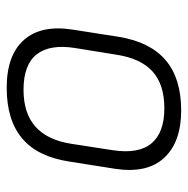

<svg xmlns="http://www.w3.org/2000/svg" viewBox="-14 -522 548 559"><g transform="rotate(90 259.5 -242.0)"><path d="M235 12Q140 12 95.5 -38.5Q51 -89 66 -182L87 -316Q102 -406 155 -451Q208 -496 301 -496Q393 -496 439 -446.5Q485 -397 471 -304L450 -171Q436 -78 382.5 -33Q329 12 235 12ZM241 -37Q309 -37 348 -71.5Q387 -106 398 -175L417 -298Q428 -373 396.5 -410Q365 -447 295 -447Q226 -447 188 -413Q150 -379 139 -309L119 -185Q108 -113 138 -75Q168 -37 241 -37Z"/></g></svg>

Font: Sofia Sans Light
Style: Italic
Weight: 300
Italic angle: -9°
Version: Version 4.100-B